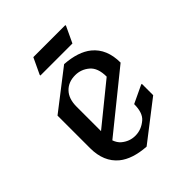

<svg xmlns="http://www.w3.org/2000/svg" viewBox="-198 -808 948 948"><g transform="rotate(-45 276.0 -334.0)"><path d="M275.9 19.5Q183.6 13.2 133.8 -27.3Q73.2 -77.1 73.2 -172.4V-399.9L275.9 -556.6Q368.2 -550.3 418 -509.8Q478.5 -460.4 478.5 -364.7L178.2 -122.1Q187 -97.7 202.6 -84.5Q234.4 -57.6 274.9 -57.6Q317.4 -57.6 352.1 -87.4Q380.9 -112.3 380.9 -172.4L473.6 -216.3H478.5V-137.2ZM170.9 -193.8 380.9 -364.3Q380.9 -425.8 348.9 -452.6Q316.9 -479.5 275.9 -479.5Q228.5 -479.5 199.7 -449.7Q170.9 -419.9 170.9 -364.7ZM153.3 -599.6V-604.5L192.9 -688.5H416.5V-683.6L377 -599.6Z"/></g></svg>

Font: Nova Cut
Style: Book
Weight: 400
Version: Version 2.000